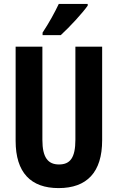

<svg xmlns="http://www.w3.org/2000/svg" viewBox="-20 -953 602 983"><path d="M429 -924V-933H281C260 -889 233 -839 198 -786V-773H291C338 -816 403 -887 429 -924ZM503 -235V-714H366V-238C366 -145 339 -111 282 -111C226 -111 197 -146 197 -237V-714H60V-232C60 -69 138 10 280 10C425 10 503 -71 503 -235Z"/></svg>

Font: Noto Sans Myanmar UI ExtraCondensed
Style: Bold
Weight: 700
Width: 2
Designer: Monotype Design Team
Foundry: Monotype Imaging Inc.
Version: Version 2.103